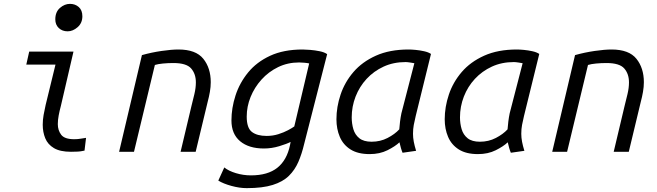

<svg xmlns="http://www.w3.org/2000/svg" viewBox="-20 -785 3400 993"><path d="M347 0Q291 0 259 -19Q227 -38 214 -70Q201 -102 201 -140Q201 -165 205.5 -190.5Q210 -216 216 -242L267 -451H116L131 -518H360L295 -238Q288 -212 283.5 -188Q279 -164 279 -143Q279 -111 296.5 -88Q314 -65 364 -65Q383 -65 399 -68Q415 -71 425 -72L417 -5Q419 -7 403.5 -3.5Q388 0 347 0ZM330 -623Q302 -623 284 -640Q266 -657 266 -685Q266 -723 290 -744Q314 -765 342 -765Q369 -765 387.5 -748.5Q406 -732 406 -701Q406 -666 381.5 -644.5Q357 -623 330 -623Z M596 0 714 -500Q764 -514 815.5 -521.5Q867 -529 903 -529Q993 -529 1031.5 -481Q1070 -433 1070 -360Q1070 -336 1065.5 -310Q1061 -284 1054 -258L992 0H914L970 -236Q978 -267 985.5 -299Q993 -331 993 -359Q993 -403 968.5 -431Q944 -459 877 -459Q849 -459 823 -456.5Q797 -454 781 -449L673 0Z M1256 188Q1219 188 1177 176.5Q1135 165 1109 149L1140 81Q1162 99 1200 110.5Q1238 122 1278 122Q1365 122 1414.5 82.5Q1464 43 1480 -35L1483 -51Q1464 -41 1424.5 -29Q1385 -17 1345 -17Q1267 -17 1222 -54.5Q1177 -92 1177 -162Q1177 -226 1198 -291Q1219 -356 1263 -410Q1307 -464 1377 -496.5Q1447 -529 1545 -529Q1560 -529 1584.5 -527Q1609 -525 1633.5 -520Q1658 -515 1672 -505L1553 -40Q1541 11 1523 52.5Q1505 94 1474 124.5Q1443 155 1390.5 171.5Q1338 188 1256 188ZM1359 -82Q1391 -82 1419.5 -91Q1448 -100 1469.5 -111.5Q1491 -123 1502 -131L1579 -457Q1571 -459 1554.5 -460.5Q1538 -462 1527 -462Q1468 -462 1418.5 -438Q1369 -414 1332.5 -373.5Q1296 -333 1276 -283.5Q1256 -234 1256 -182Q1256 -123 1283 -102.5Q1310 -82 1359 -82Z M1892 12Q1831 12 1793 -12Q1755 -36 1737.5 -77Q1720 -118 1720 -168Q1720 -232 1741.5 -296Q1763 -360 1808 -412.5Q1853 -465 1924 -497Q1995 -529 2093 -529Q2107 -529 2129 -527Q2151 -525 2173.5 -520Q2196 -515 2209 -506L2130 -185Q2124 -160 2120 -139Q2116 -118 2116 -93Q2116 -73 2120 -52Q2124 -31 2132 -5L2062 5Q2057 -7 2053.5 -19.5Q2050 -32 2046 -49Q2024 -28 1984 -8Q1944 12 1892 12ZM1902 -52Q1947 -52 1984.5 -71.5Q2022 -91 2045 -116Q2046 -133 2049 -156.5Q2052 -180 2056 -199L2123 -458Q2119 -459 2102.5 -461.5Q2086 -464 2078 -464Q2015 -464 1964 -440.5Q1913 -417 1876 -377Q1839 -337 1819 -285.5Q1799 -234 1799 -178Q1799 -146 1807.5 -117Q1816 -88 1838.5 -70Q1861 -52 1902 -52Z M2452 12Q2391 12 2353 -12Q2315 -36 2297.5 -77Q2280 -118 2280 -168Q2280 -232 2301.5 -296Q2323 -360 2368 -412.5Q2413 -465 2484 -497Q2555 -529 2653 -529Q2667 -529 2689 -527Q2711 -525 2733.5 -520Q2756 -515 2769 -506L2690 -185Q2684 -160 2680 -139Q2676 -118 2676 -93Q2676 -73 2680 -52Q2684 -31 2692 -5L2622 5Q2617 -7 2613.5 -19.5Q2610 -32 2606 -49Q2584 -28 2544 -8Q2504 12 2452 12ZM2462 -52Q2507 -52 2544.5 -71.5Q2582 -91 2605 -116Q2606 -133 2609 -156.5Q2612 -180 2616 -199L2683 -458Q2679 -459 2662.5 -461.5Q2646 -464 2638 -464Q2575 -464 2524 -440.5Q2473 -417 2436 -377Q2399 -337 2379 -285.5Q2359 -234 2359 -178Q2359 -146 2367.5 -117Q2376 -88 2398.5 -70Q2421 -52 2462 -52Z M2836 0 2954 -500Q3004 -514 3055.5 -521.5Q3107 -529 3143 -529Q3233 -529 3271.5 -481Q3310 -433 3310 -360Q3310 -336 3305.5 -310Q3301 -284 3294 -258L3232 0H3154L3210 -236Q3218 -267 3225.5 -299Q3233 -331 3233 -359Q3233 -403 3208.5 -431Q3184 -459 3117 -459Q3089 -459 3063 -456.5Q3037 -454 3021 -449L2913 0Z"/></svg>

Font: Ubuntu Sans Mono
Style: Italic
Weight: 400
Italic angle: -13.5°
Monospace: yes
Designer: Dalton Maag Ltd
Foundry: Dalton Maag Ltd
Version: Version 1.006